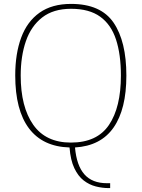

<svg xmlns="http://www.w3.org/2000/svg" viewBox="-20 -745 726 983"><path d="M537 218Q504 218 470.5 209.5Q437 201 408.5 179Q380 157 360.5 116Q341 75 336 10Q199 6 128.5 -87.5Q58 -181 58 -359Q58 -470 88.5 -552.5Q119 -635 182.5 -680Q246 -725 344 -725Q496 -725 561.5 -629Q627 -533 627 -358Q627 -186 561.5 -92Q496 2 364 10Q372 102 412 147.5Q452 193 528 193H544V218ZM343 -15Q477 -15 538 -105.5Q599 -196 599 -358Q599 -466 574 -542.5Q549 -619 493 -659.5Q437 -700 344 -700Q253 -700 196 -655.5Q139 -611 112.5 -534Q86 -457 86 -358Q86 -198 150 -106.5Q214 -15 343 -15Z"/></svg>

Font: Noto Serif Telugu Thin
Style: Regular
Weight: 100
Designer: Jelle Bosma - Monotype Design Team
Foundry: Monotype Imaging Inc.
Version: Version 2.005; ttfautohint (v1.8.4.7-5d5b)